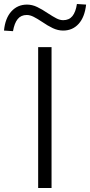

<svg xmlns="http://www.w3.org/2000/svg" viewBox="-87 -941 451 961"><path d="M104 0V-705H171V0ZM-22 -785 -67 -788Q-61 -850 -30 -884Q1 -918 48 -918Q74 -918 99 -906Q124 -894 152 -875Q178 -858 195.5 -849Q213 -840 229 -840Q259 -840 275.5 -860.5Q292 -881 298 -921L344 -918Q337 -855 306.5 -821.5Q276 -788 229 -788Q203 -788 177.5 -800Q152 -812 123 -832Q99 -848 81 -857Q63 -866 47 -866Q18 -866 1.5 -845.5Q-15 -825 -22 -785Z"/></svg>

Font: Nunito Sans 9pt Light
Style: Regular
Weight: 300
Version: Version 3.101;gftools[0.9.27]